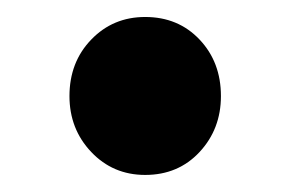

<svg xmlns="http://www.w3.org/2000/svg" viewBox="-20 -193 340 225"><path d="M150.1 12Q112.4 12 86.9 -14.9Q61.4 -41.8 61.4 -80.4Q61.4 -120.2 86.9 -146.6Q112.4 -173.1 150.1 -173.1Q188.9 -173.1 213.9 -146.6Q238.9 -120.2 238.9 -80.4Q238.9 -41.8 213.9 -14.9Q188.9 12 150.1 12Z"/></svg>

Font: SourceSans3VF
Style: Regular
Weight: 200
Designer: Paul D. Hunt
Foundry: Adobe
Version: Version 3.052;hotconv 1.1.0;makeotfexe 2.6.0